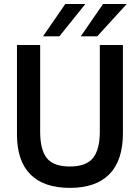

<svg xmlns="http://www.w3.org/2000/svg" viewBox="-20 -921 697 956"><path d="M64.5 -252V-697H180V-265Q180 -176 213 -134Q246 -92 328 -92Q409.5 -92 443.2 -134.5Q477 -177 477 -265V-697H592V-257Q592 -122.5 525 -54Q458 14.5 328 14.5Q198 14.5 131.2 -52.8Q64.5 -120 64.5 -252ZM194 -740 305 -901H405L275.5 -740ZM382 -740 493 -901H611L464 -740Z"/></svg>

Font: HK Grotesk SemiBold
Style: Regular
Weight: 600
Designer: Alfredo Marco Pradil
Foundry: Hanken Design Co.
Version: Version 3.001;FEAKit 1.0